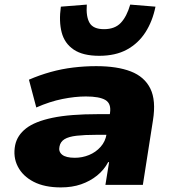

<svg xmlns="http://www.w3.org/2000/svg" viewBox="-20 -805 757 836"><path d="M245 11Q174 11 126.5 -13.5Q79 -38 57.5 -80Q36 -122 46 -173Q55 -216 93.5 -246Q132 -276 208 -292Q284 -308 407 -308H484L470 -218H400Q348 -218 313.5 -214Q279 -210 261 -199Q243 -188 239 -167Q234 -145 250.5 -131.5Q267 -118 306 -118Q338 -118 367.5 -130Q397 -142 418 -165.5Q439 -189 444 -221L459 -313Q465 -354 439 -369.5Q413 -385 354 -385Q307 -385 252 -374Q197 -363 138 -337L106 -458Q152 -478 200.5 -491.5Q249 -505 299 -511Q349 -517 399 -517Q490 -517 549.5 -494Q609 -471 634.5 -419.5Q660 -368 646 -281L602 0H439L455 -99H451Q433 -65 402.5 -40.5Q372 -16 333 -2.5Q294 11 245 11ZM412 -562Q341 -562 301 -589Q261 -616 248.5 -664Q236 -712 245 -776L358 -785Q354 -733 370 -705.5Q386 -678 433 -678Q480 -678 506 -705.5Q532 -733 547 -785L657 -776Q644 -712 613 -664Q582 -616 532.5 -589Q483 -562 412 -562Z"/></svg>

Font: Nunito Sans 7pt SemiExpanded Black
Style: Italic
Weight: 900
Width: 6
Italic angle: -9°
Designer: Vernon Adams
Foundry: Vernon Adams
Version: Version 3.101;gftools[0.9.27]